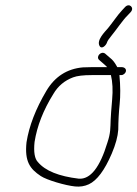

<svg xmlns="http://www.w3.org/2000/svg" viewBox="-20 -721 516 721"><path d="M354.5 -547.5C362.8 -534.6 378.7 -551.6 381.4 -560.6C383.3 -566.9 389.1 -575.7 398.6 -587C414.1 -605.4 442.4 -647.5 459 -663L471.1 -676C485.6 -692 465.9 -711 450.1 -695L438 -682C424.3 -668.3 397.6 -629.2 385.4 -615C373.7 -601.3 340.6 -569.2 354.5 -547.5ZM396.5 -439C402.8 -413.2 404.3 -382.4 401.1 -346.7C398 -310.9 396.1 -286 395.6 -272C394.3 -239.6 395.5 -221.7 383.5 -186C355.2 -92.2 319.4 -46.9 275.9 -50C201 -59 150 -79.6 122.7 -112C110.2 -124.5 105.8 -149.8 109.8 -188C119.2 -247.7 142.7 -307.7 180.3 -368C197.4 -397.5 222.2 -418.4 254.4 -430.5C269.4 -436.2 292.8 -439 324.5 -439ZM440.3 -469H420.3C413.6 -481.7 406.8 -491.3 399.9 -498C398.1 -499.7 389.6 -507 374.4 -520C358.7 -530.7 338 -507 353.4 -495C369.8 -481 379.5 -472.3 382.3 -469H329.3C316.6 -469 303.9 -468.7 291.1 -468C231.6 -462.7 186 -433.3 154.2 -380C114.1 -312.3 89.3 -248 79.6 -187C71.7 -113.7 93.3 -86.5 133 -60C155.5 -44.9 226 -24.3 262.1 -20.8C280.6 -18.9 297.8 -21.7 313.6 -29C344.2 -43.2 372.9 -81.6 399.7 -144.3C414.3 -178.6 422.4 -208.5 424.1 -234C424.3 -266.6 426.1 -298.6 429.3 -330C432.6 -361.5 432.3 -397.8 428.5 -439H435.5C443.5 -439 451.7 -446.1 452.9 -454C454.2 -461.9 448.2 -469 435.5 -469Z"/></svg>

Font: MewTooHand
Style: Ita
Weight: 400
Designer: Mew Too, Robert Jablonski
Version: Version 0.77